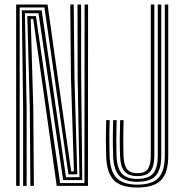

<svg xmlns="http://www.w3.org/2000/svg" viewBox="-20 -820 809 847"><path d="M51.2 0V-800H189.8L235.5 -474.8L294 -63.8H306.2L293 -477L290 -800H305.2L308.5 -477L320.8 -51H281.8L176 -787.2H66.8V0ZM82 0V-342.8L76.2 -774.5H163.8L271.2 -38.2H330.5L322.5 -477L322 -800H337.8L338.2 -477L342.8 -25.5H258.5L149.8 -761.8H90L97.5 -342.8V0ZM114 0 111.5 -342.8 100.5 -749H138.5L245.2 -12.5H352.5L353.2 -800H368.5L368 0H230.2L182 -343.8L126.5 -736.2H115.5L126.8 -342.8L129.5 0ZM586 7.2Q512.2 7.2 481.2 -26.2Q450.2 -59.8 448.2 -133Q447 -172.5 447 -207.6Q447 -242.8 448.5 -290H464Q462.2 -237.2 462.4 -204.4Q462.5 -171.5 463.5 -133.5Q465.5 -65.5 493.8 -35.5Q522 -5.5 586 -5.5Q650.8 -5.5 678.9 -35.1Q707 -64.8 707 -133V-800H722.2V-133Q722.2 -58 690.6 -25.4Q659 7.2 586 7.2ZM586 -18Q529 -18 504.9 -45.8Q480.8 -73.5 479 -134Q478.2 -159.8 477.9 -181.8Q477.5 -203.8 477.9 -229.1Q478.2 -254.5 479.2 -290H494.5Q493 -244.2 493 -208.4Q493 -172.5 494 -134Q495.8 -78 517.4 -54.4Q539 -30.8 585.8 -30.8Q637.2 -30.8 656.6 -56.1Q676 -81.5 676 -132.5V-800H691.5V-133Q691.5 -71.8 667 -44.9Q642.5 -18 586 -18ZM585.8 -43.2Q546.5 -43.2 528.8 -64.5Q511 -85.8 509.5 -134.5Q508.2 -173.5 508.4 -208.9Q508.5 -244.2 510 -290H525.2Q523.8 -241 523.8 -206.8Q523.8 -172.5 524.8 -134.5Q526 -93.5 539.8 -74.8Q553.5 -56 585.8 -56Q620 -56 632.6 -75.2Q645.2 -94.5 645.2 -132.5V-800H660.8V-132.5Q660.8 -88 644.6 -65.6Q628.5 -43.2 585.8 -43.2Z"/></svg>

Font: Big Shoulders Inline Display Medium
Style: Regular
Weight: 500
Designer: Patric King
Foundry: XO Type Co
Version: Version 1.000